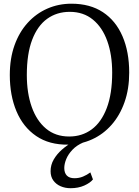

<svg xmlns="http://www.w3.org/2000/svg" viewBox="-20 -771 752 1038"><path d="M349 11Q246 12.5 175.5 -35.8Q105 -84 69 -169.5Q33 -255 33 -365.5Q33 -455 58.5 -526.2Q84 -597.5 129.8 -647.8Q175.5 -698 236 -724.5Q296.5 -751 366 -751Q467 -751 536.5 -705Q606 -659 642.2 -575Q678.5 -491 678.5 -378.5Q678.5 -290 653.2 -218.5Q628 -147 583 -96Q538 -45 478.2 -17.8Q418.5 9.5 349 11ZM354 -33Q423.5 -33 475.8 -71.5Q528 -110 557.2 -187Q586.5 -264 586.5 -378.5Q586.5 -475 560 -549Q533.5 -623 482.2 -665Q431 -707 357 -707Q287.5 -707 235.2 -669.5Q183 -632 154 -556.2Q125 -480.5 125 -365.5Q125 -268 151.5 -193Q178 -118 229 -75.5Q280 -33 354 -33ZM361.5 246.5Q332.5 246.5 308 236Q283.5 225.5 268.5 205Q253.5 184.5 253.5 154.5Q253.5 120.5 270.5 91.2Q287.5 62 314.2 38.5Q341 15 369.5 -1L396.5 -5L430.5 -1Q394.5 14.5 371.8 38.5Q349 62.5 338.2 88.8Q327.5 115 327.5 137.5Q327.5 163.5 341.2 178Q355 192.5 382.5 192.5Q407.5 192.5 429 183.5Q450.5 174.5 468.5 161L482.5 199Q468 217.5 435.8 232Q403.5 246.5 361.5 246.5Z"/></svg>

Font: Merriweather 36pt Light
Style: Regular
Weight: 300
Designer: Eben Sorkin
Foundry: Eben Sorkin
Version: Version 2.100